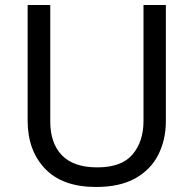

<svg xmlns="http://www.w3.org/2000/svg" viewBox="-20 -734 771 764"><path d="M640 -252Q640 -178 610 -118.5Q580 -59 518.5 -24.5Q457 10 362 10Q229 10 159.5 -62.5Q90 -135 90 -254V-714H180V-251Q180 -164 226.5 -116Q273 -68 367 -68Q464 -68 507.5 -119.5Q551 -171 551 -252V-714H640Z"/></svg>

Font: umalayalam25
Style: Book
Weight: 400
Designer: Jelle Bosma - Monotype Design Team
Foundry: Monotype Imaging Inc.
Version: Version 2.003